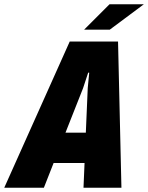

<svg xmlns="http://www.w3.org/2000/svg" viewBox="-82 -886 699 906"><path d="M312 0 317 -117H171L125 0H-62L247 -690H475L491 0ZM323 -260 332 -470 339 -543H334L310 -470L227 -260ZM435 -866H597L436 -746H315Z"/></svg>

Font: Decalotype Black Italic
Style: Regular
Weight: 900
Italic angle: -12°
Designer: Alfredo Marco Pradil
Foundry: Alfredo Marco Pradil
Version: Version 1.0